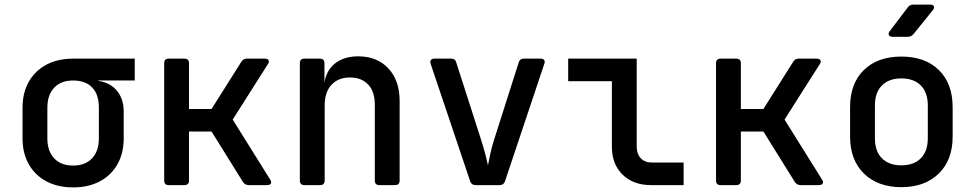

<svg xmlns="http://www.w3.org/2000/svg" viewBox="-20 -805 4240 835"><path d="M298 10Q231 10 181.5 -16.5Q132 -43 105 -91Q78 -139 78 -203V-337Q78 -401 105 -449Q132 -497 181.5 -523.5Q231 -550 298 -550H566V-455H408V-453Q459 -446 488.5 -410.5Q518 -375 518 -319V-203Q518 -139 491 -91Q464 -43 414.5 -16.5Q365 10 298 10ZM298 -85Q351 -85 380.5 -116.5Q410 -148 410 -203V-337Q410 -395 380.5 -425Q351 -455 298 -455Q245 -455 215.5 -423.5Q186 -392 186 -337V-203Q186 -148 215.5 -116.5Q245 -85 298 -85Z M714 0Q694 0 694 -20V-530Q694 -550 714 -550H782Q802 -550 802 -530V-331H900L1030 -537Q1038 -550 1054 -550H1132Q1144 -550 1148 -543Q1152 -536 1145 -526L992 -285L1155 -24Q1162 -14 1158 -7Q1154 0 1142 0H1062Q1046 0 1037 -13L900 -233H802V-20Q802 0 782 0Z M1304 0Q1284 0 1284 -20V-530Q1284 -550 1304 -550H1371Q1391 -550 1391 -530V-445Q1399 -499 1437.5 -529.5Q1476 -560 1538 -560Q1620 -560 1669 -507.5Q1718 -455 1718 -366V-20Q1718 0 1698 0H1630Q1610 0 1610 -20V-350Q1610 -407 1581 -437.5Q1552 -468 1502 -468Q1451 -468 1421.5 -436Q1392 -404 1392 -347V-20Q1392 0 1372 0Z M2048 0Q2031 0 2025 -16L1853 -527Q1849 -538 1854 -544Q1859 -550 1869 -550H1942Q1960 -550 1964 -534L2072 -198Q2082 -167 2090 -136.5Q2098 -106 2102 -86Q2106 -106 2112.5 -136.5Q2119 -167 2129 -198L2236 -534Q2241 -550 2258 -550H2331Q2342 -550 2346.5 -544Q2351 -538 2347 -527L2176 -16Q2170 0 2153 0Z M2811 0Q2734 0 2687.5 -45.5Q2641 -91 2641 -167V-452H2451V-550H2749V-167Q2749 -135 2767 -116.5Q2785 -98 2816 -98H2953V0Z M3114 0Q3094 0 3094 -20V-530Q3094 -550 3114 -550H3182Q3202 -550 3202 -530V-331H3300L3430 -537Q3438 -550 3454 -550H3532Q3544 -550 3548 -543Q3552 -536 3545 -526L3392 -285L3555 -24Q3562 -14 3558 -7Q3554 0 3542 0H3462Q3446 0 3437 -13L3300 -233H3202V-20Q3202 0 3182 0Z M3900 9Q3798 9 3737.5 -50Q3677 -109 3677 -211V-339Q3677 -442 3737 -500.5Q3797 -559 3900 -559Q4003 -559 4063 -500.5Q4123 -442 4123 -339V-211Q4123 -109 4062.5 -50Q4002 9 3900 9ZM3900 -86Q3954 -86 3984.5 -116.5Q4015 -147 4015 -204V-346Q4015 -403 3984.5 -433.5Q3954 -464 3900 -464Q3846 -464 3815.5 -433.5Q3785 -403 3785 -346V-204Q3785 -147 3815.5 -116.5Q3846 -86 3900 -86ZM3862 -645Q3850 -645 3846 -652Q3842 -659 3849 -669L3928 -773Q3936 -785 3952 -785H4025Q4038 -785 4041.5 -778Q4045 -771 4037 -761L3953 -657Q3943 -645 3928 -645Z"/></svg>

Font: Pitagon Sans Mono SemiBold
Style: Regular
Weight: 600
Monospace: yes
Designer: Travis Tran
Foundry: Pitagon
Version: Version 1.001; ttfautohint (v1.8.4.7-5d5b);gftools[0.9.26]